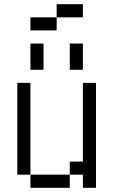

<svg xmlns="http://www.w3.org/2000/svg" viewBox="-20 -895 540 915"><path d="M375 -812.5V-875H250V-812.5H125V-750H250V-812.5ZM125 -62.5V0H312.5V-62.5ZM125 -62.5V-500H62.5V-62.5ZM375 -62.5V0H437.5Q437.5 0 437.5 -500H375Q375 -500 375 -125H312.5V-62.5ZM125 -687.5Q125 -687.5 125 -562.5H187.5Q187.5 -562.5 187.5 -687.5ZM312.5 -687.5Q312.5 -687.5 312.5 -562.5H375Q375 -562.5 375 -687.5Z"/></svg>

Font: CalcUnifontExMono
Style: Regular
Weight: 500
Version: Version 15.0.06